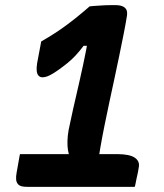

<svg xmlns="http://www.w3.org/2000/svg" viewBox="-20 -730 640 750"><path d="M330 -705Q334 -706 343.5 -706.5Q353 -707 366 -708Q379 -709 391.5 -709.5Q404 -710 414.5 -710Q425 -710 430 -710Q448 -710 458.5 -705.5Q469 -701 473.5 -692.5Q478 -684 476 -669Q471 -637 463 -597Q455 -557 446 -513Q437 -469 427 -423Q417 -377 407 -330Q397 -283 388 -238.5Q379 -194 372 -153.5Q365 -113 360 -79H237L253 -117Q248 -128 245.5 -143.5Q243 -159 243.5 -179Q244 -199 248 -222Q251 -236 255.5 -257Q260 -278 265.5 -303.5Q271 -329 278 -358Q285 -387 291.5 -417Q298 -447 304.5 -476Q311 -505 316 -532Q321 -559 325 -582L342 -551H282L328 -580Q308 -552 292 -532.5Q276 -513 260.5 -498.5Q245 -484 226 -470Q205 -454 190.5 -445Q176 -436 165.5 -432Q155 -428 146 -428Q137 -428 131 -434Q125 -440 123.5 -452.5Q122 -465 125 -483L141 -568Q169 -584 194.5 -600.5Q220 -617 244 -635Q260 -647 277 -660.5Q294 -674 308.5 -686.5Q323 -699 330 -705ZM58 -128Q60 -128 80 -128Q100 -128 131.5 -128Q163 -128 200.5 -128Q238 -128 276.5 -128Q315 -128 348.5 -128Q382 -128 405.5 -128Q429 -128 437 -128Q486 -128 506.5 -114Q527 -100 522 -76Q521 -67 518.5 -55.5Q516 -44 513.5 -33Q511 -22 509.5 -13Q508 -4 506 0Q504 0 483 0Q462 0 428.5 0Q395 0 354.5 0Q314 0 272.5 0Q231 0 193.5 0Q156 0 129 0Q102 0 91 0Q72 0 63.5 -2.5Q55 -5 50 -11Q44 -18 43 -29Q42 -40 45 -56Q46 -62 47.5 -70Q49 -78 50.5 -87Q52 -96 53.5 -104Q55 -112 56 -118.5Q57 -125 58 -128Z"/></svg>

Font: Rec Mono Semicasual
Style: Bold Italic
Weight: 700
Italic angle: -10°
Version: Version 1.085; ttfautohint (v1.8.4.7-5d5b)